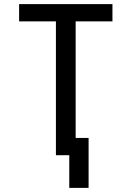

<svg xmlns="http://www.w3.org/2000/svg" viewBox="-20 -755 640 934"><path d="M411 159H317V0H252V-651H73V-735H527V-651H348V-84H411Z"/></svg>

Font: Iosevka Curly Medium Extended
Style: Regular
Weight: 500
Width: 7
Monospace: yes
Designer: Belleve Invis
Foundry: Belleve Invis
Version: Version 11.1.0; ttfautohint (v1.8.3)